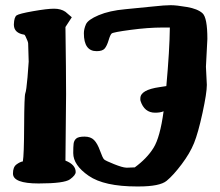

<svg xmlns="http://www.w3.org/2000/svg" viewBox="-20 -687 829 722"><path d="M590.8 -583.5Q537.6 -583.5 471.4 -574.7Q405.3 -565.9 399.9 -561Q394.5 -556.2 388.4 -535.6Q382.3 -515.1 374 -504.9Q365.7 -494.6 343.3 -494.6Q295.4 -494.6 295.4 -562Q295.4 -577.6 303 -595.2Q310.5 -612.8 351.1 -629.9Q391.6 -647 450.9 -652.3Q510.3 -657.7 554.9 -662.6Q599.6 -667.5 621.6 -667.5Q643.6 -667.5 683.3 -660.6Q723.1 -653.8 741.5 -637.2Q759.8 -620.6 759.8 -540.5L754.4 -436L757.8 -367.7Q757.8 -337.4 741.5 -262.2Q725.1 -187 709.7 -148.9Q694.3 -110.8 663.3 -69.6Q632.3 -28.3 606.7 -7.1Q581.1 14.2 500.5 14.2H495.1Q371.6 14.2 313.5 -25.9Q255.4 -65.9 255.4 -111.3Q255.4 -134.8 256.8 -146.7Q258.3 -158.7 266.6 -166Q274.9 -173.3 297.9 -173.3Q320.8 -173.3 333.5 -160.6Q346.2 -147.9 356.2 -120.1Q366.2 -92.3 371.6 -87.4Q377 -82.5 408.7 -69.8Q440.4 -57.1 454.1 -56.6Q457.5 -56.6 461.9 -56.6Q473.1 -56.6 486.8 -57.6Q532.2 -90.8 557.1 -130.6Q582 -170.4 595.2 -268.6Q583 -263.2 563.5 -263.2Q522.5 -263.2 508.3 -308.1Q507.3 -313 507.8 -317.4Q507.8 -349.1 580.1 -359.4Q597.7 -361.8 605.5 -363.3Q617.7 -497.6 618.7 -583.5ZM264.6 -40Q264.6 -28.3 243.2 -12.7Q221.7 2.9 125.2 2.9Q28.8 2.9 28.8 -34.2V-35.2Q28.8 -58.6 41.7 -68.4Q54.7 -78.1 65.9 -80.1Q70.3 -102.5 70.8 -214.8Q71.3 -327.1 75.2 -336.4Q79.1 -345.7 83.5 -396.5Q87.9 -449.2 87.9 -455.1L85.9 -523.4Q85.9 -529.8 76.2 -549.8Q73.2 -556.2 71.3 -556.6Q33.2 -562.5 32.2 -592.8V-596.2Q33.2 -622.6 42.5 -629.2Q51.8 -635.7 104.7 -645Q157.7 -654.3 183.3 -654.3Q209 -654.3 226.1 -642.6L250 -622.1L226.1 -585.4Q228.5 -416 228.5 -332L226.1 -83Q264.6 -67.9 264.6 -40Z"/></svg>

Font: Drukaatie burti
Style: Bold
Weight: 700
Version: Version 0.14